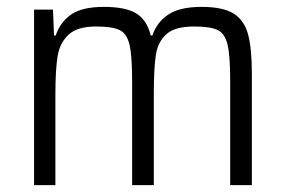

<svg xmlns="http://www.w3.org/2000/svg" viewBox="-20 -538 829 558"><path d="M79 -510H134L137 -435H142Q155 -474 187 -496Q219 -518 282 -518Q345 -518 376 -499Q407 -480 418 -435H423Q436 -474 469.5 -496Q503 -518 566 -518Q628 -518 659 -498.5Q690 -479 701 -438Q712 -397 712 -322V0H649V-301Q649 -375 641.5 -407.5Q634 -440 613 -450.5Q592 -461 544 -461Q489 -461 464 -439Q439 -417 433 -378.5Q427 -340 427 -264V0H364V-301Q364 -375 356.5 -407.5Q349 -440 328 -450.5Q307 -461 259 -461Q205 -461 179.5 -437.5Q154 -414 147.5 -375Q141 -336 141 -264V0H79Z"/></svg>

Font: Saira Semi Condensed Light
Style: Regular
Weight: 300
Width: 4
Designer: Hector Gatti with collaboration of the Omnibus-Type team
Foundry: Omnibus-Type
Version: Version 1.001; ttfautohint (v1.8)